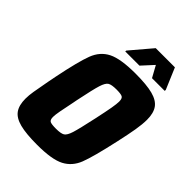

<svg xmlns="http://www.w3.org/2000/svg" viewBox="-253 -1002 1126 1126"><g transform="rotate(45 310.0 -438.5)"><path d="M28 -135Q28 -163 33.5 -196Q39 -229 52 -299Q54 -309 56.5 -321.5Q59 -334 62 -350Q94 -508 119 -573.5Q144 -639 201 -667.5Q258 -696 381 -696Q473 -696 524.5 -682.5Q576 -669 598 -638Q620 -607 620 -552Q620 -515 611.5 -464.5Q603 -414 586 -338Q550 -175 525.5 -112.5Q501 -50 445.5 -21Q390 8 268 8Q176 8 124 -5.5Q72 -19 50 -50Q28 -81 28 -135ZM400 -344Q416 -418 422.5 -455.5Q429 -493 429 -512Q429 -538 416.5 -544.5Q404 -551 368 -551Q327 -551 311 -541Q295 -531 283 -493Q271 -455 248 -344L241 -308Q231 -261 224.5 -226Q218 -191 218 -174Q218 -149 230.5 -143Q243 -137 279 -137Q320 -137 336 -147Q352 -157 364 -195Q376 -233 400 -344ZM246 -745 247 -753 359 -885H518L574 -753L573 -745H468L429 -816L364 -745Z"/></g></svg>

Font: Saira Semi Condensed ExtraBold
Style: Italic
Weight: 800
Width: 4
Italic angle: -12°
Designer: Hector Gatti with collaboration of the Omnibus-Type team
Foundry: Omnibus-Type
Version: Version 1.001; ttfautohint (v1.8)